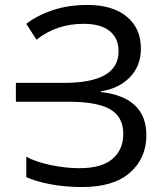

<svg xmlns="http://www.w3.org/2000/svg" viewBox="-20 -744 667 774"><path d="M548 -549Q548 -478 503.5 -432.5Q459 -387 387 -376V-373Q570 -352 570 -199Q570 -106 504 -48Q438 10 311 10Q243 10 184.5 -1Q126 -12 86 -30V-112Q125 -91 185 -78.5Q245 -66 300 -66Q390 -66 433.5 -103.5Q477 -141 477 -204Q477 -273 424 -303.5Q371 -334 253 -334H44V-410H239Q458 -410 458 -537Q458 -590 422 -619Q386 -648 317 -648Q208 -648 127 -584L86 -648Q132 -683 194 -703.5Q256 -724 333 -724Q434 -724 491 -677Q548 -630 548 -549Z"/></svg>

Font: Noto Sans Living
Style: Regular
Weight: 400
Designer: Monotype Design Team
Foundry: Monotype Imaging Inc.
Version: Version 2.013; ttfautohint (v1.8.4.7-5d5b)